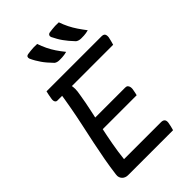

<svg xmlns="http://www.w3.org/2000/svg" viewBox="-273 -1045 1149 1149"><g transform="rotate(-45 302.0 -470.5)"><path d="M273 -940Q283 -911 295.5 -885Q308 -859 324.5 -834.5Q341 -810 362 -784Q351 -781 341.5 -779.5Q332 -778 322.5 -777.5Q313 -777 300 -777Q289 -777 280.5 -779.5Q272 -782 266 -787Q249 -805 236 -820Q223 -835 213.5 -849Q204 -863 195 -878Q186 -893 178 -911Q175 -920 178 -926.5Q181 -933 190 -935Q204 -937 216.5 -938.5Q229 -940 242.5 -940.5Q256 -941 273 -940ZM456 -940Q466 -911 479 -885Q492 -859 508.5 -834.5Q525 -810 545 -784Q534 -781 525 -779.5Q516 -778 506.5 -777.5Q497 -777 484 -777Q473 -777 464.5 -779.5Q456 -782 449 -787Q432 -805 419.5 -820Q407 -835 397 -849Q387 -863 378.5 -878Q370 -893 361 -911Q358 -920 361.5 -926.5Q365 -933 373 -935Q388 -937 400.5 -938.5Q413 -940 426 -940.5Q439 -941 456 -940ZM112 -700H579Q590 -700 596 -695.5Q602 -691 603.5 -683Q605 -675 604 -666Q601 -652 598 -640Q595 -628 591 -615H118Q111 -615 106.5 -620Q102 -625 101 -633Q100 -641 102 -650Q104 -664 106.5 -675.5Q109 -687 112 -700ZM168 -383H461Q472 -383 477.5 -377.5Q483 -372 485 -363.5Q487 -355 486 -346Q485 -340 483.5 -332Q482 -324 480.5 -316.5Q479 -309 477 -302H154ZM102 0Q92 0 82.5 -3.5Q73 -7 66 -14Q59 -21 55.5 -31Q52 -41 54 -54Q61 -110 71.5 -168Q82 -226 94.5 -285.5Q107 -345 120 -405Q133 -465 144 -525.5Q155 -586 164 -646L252 -647L239 -625Q244 -609 244 -589.5Q244 -570 239 -544Q230 -487 217.5 -430Q205 -373 192.5 -315Q180 -257 169.5 -199.5Q159 -142 153 -85H466Q482 -85 489.5 -77Q497 -69 495 -52Q493 -40 490 -26.5Q487 -13 483 0Z"/></g></svg>

Font: Rec Mono Semicasual
Style: Italic
Weight: 400
Italic angle: -10°
Version: Version 1.085; ttfautohint (v1.8.4.7-5d5b)